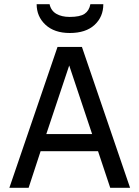

<svg xmlns="http://www.w3.org/2000/svg" viewBox="-20 -901 669 921"><path d="M24.9 0 255.9 -675.8H373L604 0H508.8L450.2 -175.8H174.8L117.2 0ZM202.1 -257.8H421.9L312 -586.9ZM475.6 -880.9Q475.6 -820.3 433.6 -781.5Q391.6 -742.7 314.9 -742.7Q240.7 -742.7 198.2 -782.2Q155.8 -821.8 155.8 -880.9H217.8Q224.6 -849.6 250.2 -834.7Q275.9 -819.8 314 -819.8Q363.8 -819.8 385.7 -834.7Q407.7 -849.6 413.6 -880.9Z"/></svg>

Font: ClearSansRegular
Style: Regular
Weight: 400
Foundry: Intel Corporation
Version: Version 1.00